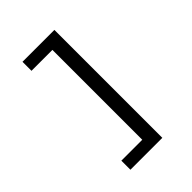

<svg xmlns="http://www.w3.org/2000/svg" viewBox="-249 -827 1097 1097"><g transform="rotate(-45 300.0 -278.0)"><path d="M141.1 85H310.1V-641.1H141.1V-713.9H398.9V158.2H141.1Z"/></g></svg>

Font: Apple Sans Adjectives
Style: Regular
Weight: 400
Monospace: yes
Foundry: Apple Sans Adjectives
Version: Version 0.01